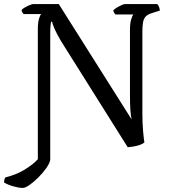

<svg xmlns="http://www.w3.org/2000/svg" viewBox="-53 -724 843 944"><path d="M59 200Q40 200 12 192Q-16 184 -33 173Q-33 165 -31 158Q-29 151 -26 148Q25 136 66.5 111Q108 86 133 59V-578Q133 -612 138.5 -631Q144 -650 150 -655H63Q60 -658 57 -662.5Q54 -667 53 -675Q58 -681 69.5 -687.5Q81 -694 93 -699Q105 -704 110 -704H236L594 -137Q590 -155 588 -183.5Q586 -212 586 -258V-576Q586 -609 592 -628.5Q598 -648 603 -653H514Q512 -656 509 -660Q506 -664 504 -673Q509 -679 520.5 -686Q532 -693 544 -698.5Q556 -704 561 -704H720Q725 -699 728.5 -691Q732 -683 733 -672L692 -659Q673 -653 663.5 -643Q654 -633 650.5 -615.5Q647 -598 647 -567V-167Q647 -119 650.5 -79.5Q654 -40 657 -24Q648 -16 633 -11Q618 -6 602.5 -3.5Q587 -1 575 0L247 -522Q225 -559 214.5 -584Q204 -609 203 -617H198Q197 -612 195.5 -598Q194 -584 194 -555V63Q190 81 173.5 104Q157 127 135 149Q113 171 92 185.5Q71 200 59 200Z"/></svg>

Font: Texturina Medium 12pt Light
Style: Regular
Weight: 300
Version: Version 1.002